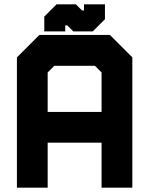

<svg xmlns="http://www.w3.org/2000/svg" viewBox="-20 -860 684 880"><path d="M57.5 0V-597L160.5 -700H483.5L586.5 -597V0H445.5V-206H198.5V0ZM128 -71H127.5V-274.5H518.5V-71H518V-567.5L455.5 -629.5H190.5L128 -567.5ZM198.5 -347H445.5V-528L415 -558.5H229L198.5 -528ZM127.5 -274V-567.5L190.5 -630H455.5L518.5 -567.5V-274ZM183 -716V-784L239 -840H328L356 -812H365V-840H461V-772L405 -716H316L288 -744H279V-716ZM232.5 -751H232V-761L265 -797H306L338 -760H382L415 -796V-806H415.5V-796L382 -760H338L306 -797H265L232.5 -761Z"/></svg>

Font: Tourney Thin Black
Style: Regular
Weight: 900
Version: Version 1.015